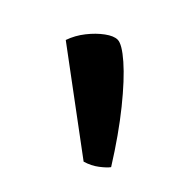

<svg xmlns="http://www.w3.org/2000/svg" viewBox="-72 -875 395 395"><g transform="rotate(45 125.5 -677.5)"><path d="M203 -564 0 -715Q7 -735 20.5 -752Q34 -769 49 -780Q64 -791 75 -791Q88 -791 115.5 -767Q143 -743 178.5 -699Q214 -655 251 -596Q246 -589 233 -579Q220 -569 203 -564Z"/></g></svg>

Font: Texturina Black
Style: Regular
Weight: 900
Designer: Guillermo Torres Carreño
Foundry: Omnibus-Type
Version: Version 1.002; ttfautohint (v1.8.3)